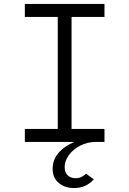

<svg xmlns="http://www.w3.org/2000/svg" viewBox="-20 -720 656 974"><path d="M247 136Q247 92 275.5 57.5Q304 23 357 0H106V-66H273V-634H106V-700H510V-634H343V-66H510V0H467Q423 0 386.5 19Q350 38 329 67.5Q308 97 308 127Q308 156 324 170Q340 184 362 184Q381 184 393.5 177.5Q406 171 417 161L456 190Q416 234 356 234Q310 234 278.5 208.5Q247 183 247 136Z"/></svg>

Font: Overpass Mono Light
Style: Regular
Weight: 300
Monospace: yes
Designer: Delve Withrington, Dave Bailey
Foundry: Delve Fonts
Version: Version 1.000;DELV;Overpass